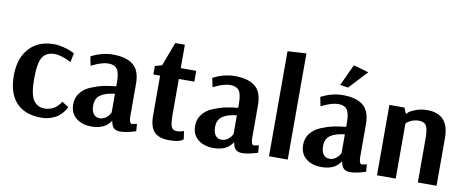

<svg xmlns="http://www.w3.org/2000/svg" viewBox="-66 -1043 3262 1343"><g transform="rotate(10 1565.0 -371.5)"><path d="M403 -408Q332 -444 285 -444Q227 -444 200 -403.5Q173 -363 173 -249Q173 -138 201 -97Q229 -56 281 -56Q303 -56 323 -63Q343 -70 355.5 -80Q368 -90 377.5 -100.5Q387 -111 391 -118L395 -125L442 -95Q440 -91 437 -83.5Q434 -76 420 -58Q406 -40 388 -26Q370 -12 338 -0.5Q306 11 267 11Q152 11 90.5 -55Q29 -121 29 -247Q29 -369 93 -440Q157 -511 270 -511Q301 -511 337.5 -501.5Q374 -492 395 -482L416 -472Z M748 -111V-243Q681 -236 646.5 -211.5Q612 -187 612 -137Q612 -97 628 -76.5Q644 -56 671 -56Q695 -56 714.5 -70Q734 -84 741 -98ZM546 -407 533 -471Q610 -511 688 -511Q782 -511 831.5 -471.5Q881 -432 881 -336V-109Q881 -56 902 -56L936 -63L940 -11Q871 11 829 11Q800 11 784 -3.5Q768 -18 763 -51H758Q757 -48 754.5 -44Q752 -40 741.5 -29.5Q731 -19 717.5 -10.5Q704 -2 680 4.5Q656 11 627 11Q557 11 515 -24Q473 -59 473 -120Q473 -167 499.5 -201.5Q526 -236 571.5 -255Q617 -274 658.5 -283Q700 -292 748 -296V-325Q748 -393 729 -418.5Q710 -444 665 -444Q644 -444 614.5 -435Q585 -426 566 -416Z M1280 -500V-423H1170V-176Q1170 -107 1180 -84Q1190 -61 1217 -61Q1231 -61 1244 -63.5Q1257 -66 1263 -68L1269 -70L1277 -13Q1252 11 1176 11Q1105 11 1071 -24Q1037 -59 1037 -142V-423H989V-483L1038 -497L1102 -666H1170V-500Z M1614 -111V-243Q1547 -236 1512.5 -211.5Q1478 -187 1478 -137Q1478 -97 1494 -76.5Q1510 -56 1537 -56Q1561 -56 1580.5 -70Q1600 -84 1607 -98ZM1412 -407 1399 -471Q1476 -511 1554 -511Q1648 -511 1697.5 -471.5Q1747 -432 1747 -336V-109Q1747 -56 1768 -56L1802 -63L1806 -11Q1737 11 1695 11Q1666 11 1650 -3.5Q1634 -18 1629 -51H1624Q1623 -48 1620.5 -44Q1618 -40 1607.5 -29.5Q1597 -19 1583.5 -10.5Q1570 -2 1546 4.5Q1522 11 1493 11Q1423 11 1381 -24Q1339 -59 1339 -120Q1339 -167 1365.5 -201.5Q1392 -236 1437.5 -255Q1483 -274 1524.5 -283Q1566 -292 1614 -296V-325Q1614 -393 1595 -418.5Q1576 -444 1531 -444Q1510 -444 1480.5 -435Q1451 -426 1432 -416Z M2018 -754V0H1885V-746Z M2359 -730 2467 -699 2346 -569 2289 -578ZM2381 -111V-243Q2314 -236 2279.5 -211.5Q2245 -187 2245 -137Q2245 -97 2261 -76.5Q2277 -56 2304 -56Q2328 -56 2347.5 -70Q2367 -84 2374 -98ZM2179 -407 2166 -471Q2243 -511 2321 -511Q2415 -511 2464.5 -471.5Q2514 -432 2514 -336V-109Q2514 -56 2535 -56L2569 -63L2573 -11Q2504 11 2462 11Q2433 11 2417 -3.5Q2401 -18 2396 -51H2391Q2390 -48 2387.5 -44Q2385 -40 2374.5 -29.5Q2364 -19 2350.5 -10.5Q2337 -2 2313 4.5Q2289 11 2260 11Q2190 11 2148 -24Q2106 -59 2106 -120Q2106 -167 2132.5 -201.5Q2159 -236 2204.5 -255Q2250 -274 2291.5 -283Q2333 -292 2381 -296V-325Q2381 -393 2362 -418.5Q2343 -444 2298 -444Q2277 -444 2247.5 -435Q2218 -426 2199 -416Z M2652 0V-500H2759L2776 -459H2780Q2784 -465 2793.5 -473.5Q2803 -482 2839 -496Q2875 -510 2921 -510Q3075 -510 3075 -339V0H2942V-312Q2942 -379 2927.5 -403Q2913 -427 2875 -427Q2849 -427 2826.5 -418Q2804 -409 2794 -400L2785 -391V0Z"/></g></svg>

Font: ArsenalBold
Style: Bold
Weight: 700
Designer: Andrij Shevchenko
Foundry: Stairsfor.com
Version: Version 1.000